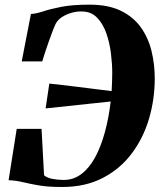

<svg xmlns="http://www.w3.org/2000/svg" viewBox="-20 -772 668 804"><path d="M240.5 11Q181.5 11 143.5 4.5Q105.5 -2 76.8 -9Q48 -16 16 -17.5L50 -232.5H154L164.5 -38Q177 -27 200 -22.8Q223 -18.5 247 -18.5Q288.5 -18.5 321.5 -43.8Q354.5 -69 378.8 -114Q403 -159 419.2 -218.8Q435.5 -278.5 443.5 -347L171 -318L186.5 -422Q209 -419.5 240.2 -416Q271.5 -412.5 307.2 -408Q343 -403.5 379 -399Q415 -394.5 447.5 -390.5Q448.5 -409 449.2 -428Q450 -447 450 -466Q450 -504.5 444.5 -549Q439 -593.5 425 -633.2Q411 -673 386 -698.5Q361 -724 322 -724Q300.5 -724.5 279 -718.2Q257.5 -712 240.2 -701Q223 -690 214 -674Q209.5 -665.5 201.5 -645Q193.5 -624.5 184.8 -599.8Q176 -575 168.5 -552Q161 -529 157 -515H71L109.5 -713.5Q131 -714.5 160.2 -724.2Q189.5 -734 235.8 -743.2Q282 -752.5 354.5 -752.5Q434 -752.5 486.8 -726.5Q539.5 -700.5 570.5 -656.5Q601.5 -612.5 614.8 -557.2Q628 -502 628 -444Q628 -356 604 -274.8Q580 -193.5 531.5 -129Q483 -64.5 410.2 -26.8Q337.5 11 240.5 11Z"/></svg>

Font: Merriweather 144pt ExtraBold
Style: Italic
Weight: 800
Italic angle: -7.8°
Version: Version 2.101